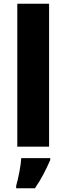

<svg xmlns="http://www.w3.org/2000/svg" viewBox="-20 -780 353 1021"><path d="M241 0H72V-760H241ZM247 71Q231 108 212 144.5Q193 181 166 221H66V208Q75 177 83 134.5Q91 92 93 61H247Z"/></svg>

Font: Noto Sans Kannada ExtraBold
Style: Regular
Weight: 800
Designer: Jelle Bosma - Monotype Design Team
Foundry: Monotype Imaging Inc.
Version: Version 2.005; ttfautohint (v1.8.4.7-5d5b)